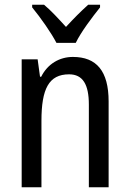

<svg xmlns="http://www.w3.org/2000/svg" viewBox="-20 -786 545 806"><path d="M217 -606H298C320 -652 368 -715 400 -755V-766H350C316 -735 292 -711 257 -673C226 -707 193 -743 165 -766H115V-755C151 -711 194 -650 217 -606ZM286 -547C230 -547 180 -518 153 -464H148L138 -537H71V0H154V-279C154 -413 185 -474 270 -474C328 -474 353 -431 353 -347V0H436V-360C436 -488 385 -547 286 -547Z"/></svg>

Font: Noto Sans Gujarati Condensed
Style: Regular
Weight: 400
Width: 3
Designer: Jelle Bosma - Monotype Design Team, Universal Thirst
Foundry: Monotype Imaging Inc.
Version: Version 2.106